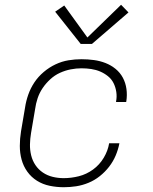

<svg xmlns="http://www.w3.org/2000/svg" viewBox="-20 -776 640 804"><path d="M247 8Q217 8 188 2Q159 -4 135 -19Q111 -34 94.5 -57Q78 -80 70.5 -107.5Q63 -135 63 -165Q63 -195 68 -226L85 -326Q89 -353 98.5 -380Q108 -407 124 -431Q140 -455 163 -474.5Q186 -494 212.5 -506.5Q239 -519 266.5 -523.5Q294 -528 321 -528Q348 -528 373.5 -524.5Q399 -521 422 -512Q445 -503 464 -487.5Q483 -472 494.5 -450.5Q506 -429 509.5 -403.5Q513 -378 509 -352Q509 -351 508.5 -350Q508 -349 508 -349H466Q466 -349 466 -349.5Q466 -350 466 -351Q470 -371 467 -391Q464 -411 455.5 -428Q447 -445 432 -457Q417 -469 399.5 -476.5Q382 -484 362 -487Q342 -490 321 -490Q299 -490 276 -485.5Q253 -481 231 -471Q209 -461 190.5 -444Q172 -427 158.5 -407Q145 -387 137.5 -364.5Q130 -342 127 -319L110 -219Q106 -195 105.5 -171.5Q105 -148 110.5 -125.5Q116 -103 128.5 -84.5Q141 -66 159.5 -53.5Q178 -41 200.5 -35.5Q223 -30 247 -30Q278 -30 310 -38Q342 -46 369.5 -66Q397 -86 414.5 -115.5Q432 -145 437 -176H480Q475 -150 464.5 -125Q454 -100 437 -78Q420 -56 398 -38.5Q376 -21 350.5 -10.5Q325 0 299 4Q273 8 247 8ZM318 -592 211 -727 249 -753 346 -619 487 -756 518 -724 365 -592Z"/></svg>

Font: Iosevka SS04 XLt Ex Obl
Style: Regular
Weight: 200
Width: 7
Italic angle: -9°
Monospace: yes
Designer: Belleve Invis
Foundry: Belleve Invis
Version: Version 19.0.0; ttfautohint (v1.8.4)